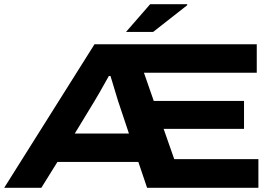

<svg xmlns="http://www.w3.org/2000/svg" viewBox="-22 -899 1318 919"><path d="M581.1 -746.1 696.8 -878.9H874V-874L710.9 -746.1ZM-2 0 430.2 -687H1207V-550.8H667L713.9 -416H1146V-282.2H761.2L812 -137.2H1214.8V0H682.1L640.1 -124H252.9L175.8 0ZM335.9 -259.8H595.2L543 -416Q539.6 -427.2 530.8 -456.1Q522 -484.9 515.1 -508.3Q508.3 -531.7 506.8 -535.2H499Q447.3 -442.4 430.2 -415Z"/></svg>

Font: Archivo Expanded
Style: Bold
Weight: 700
Width: 7
Designer: Hector Gatti
Foundry: Omnibus-Type
Version: Version 2.001